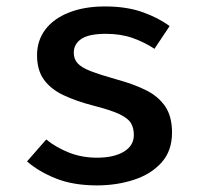

<svg xmlns="http://www.w3.org/2000/svg" viewBox="-20 -562 640 596"><path d="M281 -72.5Q333.5 -72.5 364.5 -91.2Q395.5 -110 395.5 -143Q395.5 -164.5 386.5 -179.8Q377.5 -195 350.5 -207.8Q323.5 -220.5 268.5 -234.5Q216.5 -248 177.2 -266.5Q138 -285 116.5 -314.5Q95 -344 95 -390.5Q95 -436 120.5 -470Q146 -504 193.8 -523Q241.5 -542 306 -542Q372.5 -542 422 -524.5Q471.5 -507 506.5 -481L459.5 -410.5Q428.5 -431 391.8 -444Q355 -457 309 -457Q255.5 -457 232.2 -441Q209 -425 209 -398.5Q209 -379 220.8 -365.8Q232.5 -352.5 261.5 -341.2Q290.5 -330 343.5 -315Q395 -301 433.2 -282Q471.5 -263 492.8 -231.8Q514 -200.5 514 -150.5Q514 -93.5 481.2 -57.2Q448.5 -21 395.2 -3.8Q342 13.5 281 13.5Q207.5 13.5 154 -7.8Q100.5 -29 64 -61L123.5 -129Q154.5 -104 194.5 -88.2Q234.5 -72.5 281 -72.5Z"/></svg>

Font: Fira Code Light Medium
Style: Regular
Weight: 500
Monospace: yes
Version: Version 5.002